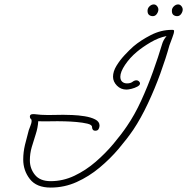

<svg xmlns="http://www.w3.org/2000/svg" viewBox="-20 -807 846 868"><path d="M209 41Q145 41 115 2.5Q85 -36 85 -86Q85 -119 93 -152.5Q101 -186 110 -218Q113 -227 118 -239.5Q123 -252 123 -260Q123 -267 119 -270Q115 -273 115 -280Q115 -291 129 -291H135Q150 -289 165.5 -288Q181 -287 197 -287Q214 -287 231.5 -287.5Q249 -288 266 -288Q280 -288 307 -287Q334 -286 362.5 -281.5Q391 -277 410.5 -267Q430 -257 430 -239Q430 -232 426 -224Q422 -216 411 -216Q403 -216 399.5 -221Q396 -226 396 -233Q396 -243 375 -248Q354 -253 325.5 -255.5Q297 -258 272.5 -258.5Q248 -259 240 -259Q218 -259 196 -258.5Q174 -258 153 -259Q151 -229 141.5 -200Q132 -171 123.5 -142Q115 -113 115 -82Q115 -45 138 -16.5Q161 12 209 12Q265 12 316.5 -12.5Q368 -37 412.5 -75.5Q457 -114 493 -157Q529 -200 554 -237Q589 -288 618.5 -352.5Q648 -417 672 -484Q696 -551 713 -608Q718 -626 733 -644Q697 -637 660.5 -615.5Q624 -594 598 -572Q567 -546 545.5 -514Q524 -482 524 -460Q524 -445 532.5 -437.5Q541 -430 554 -430Q570 -430 579 -437Q588 -444 597 -444Q603 -444 608 -439.5Q613 -435 613 -430Q613 -422 601 -415.5Q589 -409 574.5 -405.5Q560 -402 552 -402Q526 -402 508.5 -420Q491 -438 491 -460Q491 -484 506.5 -509.5Q522 -535 543.5 -558Q565 -581 583 -597Q616 -625 662 -648.5Q708 -672 756 -672H760Q767 -672 767 -667Q767 -657 758.5 -635.5Q750 -614 746 -602Q730 -544 705 -475Q680 -406 648.5 -339Q617 -272 583 -221Q555 -180 516.5 -134.5Q478 -89 430 -49Q382 -9 326.5 16Q271 41 209 41ZM671 -734Q661 -734 654 -739.5Q647 -745 647 -758Q647 -770 656 -778.5Q665 -787 675 -787Q684 -787 690 -779.5Q696 -772 696 -764Q696 -754 689 -744Q682 -734 671 -734ZM781 -734Q771 -734 764 -739.5Q757 -745 757 -758Q757 -770 766 -778.5Q775 -787 785 -787Q794 -787 800 -779.5Q806 -772 806 -764Q806 -754 799 -744Q792 -734 781 -734Z"/></svg>

Font: Ms Madi
Style: Regular
Weight: 400
Designer: Robert E. Leuschke
Foundry: Robert E. Leuschke
Version: Version 1.010; ttfautohint (v1.8.3)